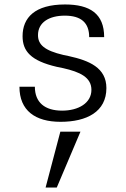

<svg xmlns="http://www.w3.org/2000/svg" viewBox="-20 -532 563 859"><path d="M67 -144C67 -37 138 13 251 13C368 13 456 -32 456 -138C456 -229 379 -261 288 -281L264 -286C179 -306 150 -332 150 -375C150 -432 200 -462 270 -462C343 -462 379 -430 379 -366H446C446 -471 382 -512 271 -512C136 -512 81 -453 81 -370C81 -303 118 -260 234 -233L263 -227C338 -210 389 -186 389 -130C389 -71 331 -37 258 -37C180 -37 136 -74 136 -144ZM340 57H250L184 307H234Z"/></svg>

Font: Perun Light
Style: Regular
Weight: 300
Foundry: Copyright (c) Stefan Peev, Context Ltd, 2016
Version: Version 1.089